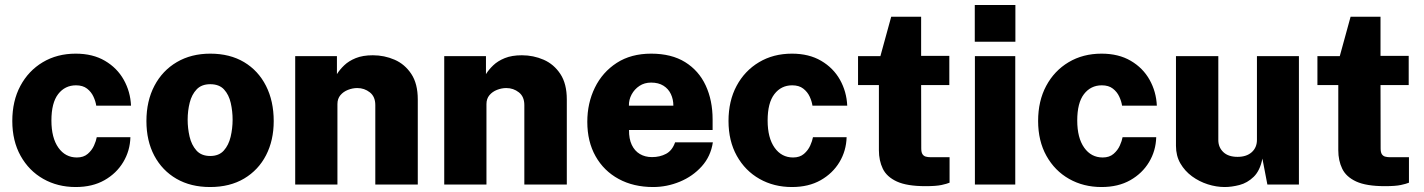

<svg xmlns="http://www.w3.org/2000/svg" viewBox="-20 -743 5732 773"><path d="M285 -527Q353.5 -527 402.5 -498.2Q451.5 -469.5 478.2 -421.8Q505 -374 507.5 -317.5H367.5Q365 -335 356.2 -354Q347.5 -373 330.5 -386.2Q313.5 -399.5 286 -399.5Q241.5 -399.5 214.2 -364.2Q187 -329 187 -258Q187 -188 215 -148.5Q243 -109 289.5 -109Q316.5 -109 333.2 -123.5Q350 -138 358.5 -157Q367 -176 369.5 -190.5H505Q503.5 -136 476.2 -90.5Q449 -45 400.5 -17.5Q352 10 285 10Q212 10 154.2 -22.8Q96.5 -55.5 63 -115.5Q29.5 -175.5 29.5 -256Q29.5 -336.5 62 -397.2Q94.5 -458 152.2 -492.5Q210 -527 285 -527Z M826 10Q748 10 690.5 -23.2Q633 -56.5 601.2 -116.2Q569.5 -176 569.5 -255.5Q569.5 -336.5 601.8 -397.8Q634 -459 692 -493Q750 -527 826.5 -527Q905.5 -527 962.8 -492.8Q1020 -458.5 1051 -397.2Q1082 -336 1082 -255.5Q1082 -178 1051.2 -118.2Q1020.5 -58.5 963 -24.2Q905.5 10 826 10ZM826.5 -115Q861.5 -115 881 -136.8Q900.5 -158.5 908.5 -192.2Q916.5 -226 916.5 -261Q916.5 -295.5 909 -328.5Q901.5 -361.5 882 -382.8Q862.5 -404 826.5 -404Q791.5 -404 771.8 -383.2Q752 -362.5 743.8 -329.8Q735.5 -297 735.5 -261Q735.5 -227 743.2 -193.2Q751 -159.5 770.8 -137.2Q790.5 -115 826.5 -115Z M1168.5 0V-517H1336.5V-444.5Q1347.5 -462.5 1365.8 -480Q1384 -497.5 1412.2 -509Q1440.5 -520.5 1481 -520.5Q1527.5 -520.5 1568.8 -502.5Q1610 -484.5 1636 -445.2Q1662 -406 1662 -342.5V0H1491V-320Q1491 -354 1469 -371.2Q1447 -388.5 1418.5 -388.5Q1399.5 -388.5 1381 -381.2Q1362.5 -374 1350.5 -359.8Q1338.5 -345.5 1338.5 -324V0Z M1768.5 0V-517H1936.5V-444.5Q1947.5 -462.5 1965.8 -480Q1984 -497.5 2012.2 -509Q2040.5 -520.5 2081 -520.5Q2127.5 -520.5 2168.8 -502.5Q2210 -484.5 2236 -445.2Q2262 -406 2262 -342.5V0H2091V-320Q2091 -354 2069 -371.2Q2047 -388.5 2018.5 -388.5Q1999.5 -388.5 1981 -381.2Q1962.5 -374 1950.5 -359.8Q1938.5 -345.5 1938.5 -324V0Z M2512.5 -219.5Q2512 -184 2523.5 -159.8Q2535 -135.5 2556 -123Q2577 -110.5 2605 -110.5Q2637 -110.5 2661.8 -123.8Q2686.5 -137 2698 -170H2850Q2841.5 -113.5 2805.2 -73.2Q2769 -33 2717 -11.5Q2665 10 2609.5 10Q2530.5 10 2470.8 -22.5Q2411 -55 2377.8 -114Q2344.5 -173 2344.5 -252.5Q2344.5 -328 2375 -390.2Q2405.5 -452.5 2463 -489.8Q2520.5 -527 2601.5 -527Q2683.5 -527 2738.5 -492.8Q2793.5 -458.5 2821.2 -398.8Q2849 -339 2849 -262V-219.5ZM2512 -317.5H2691Q2691 -343 2681 -364.2Q2671 -385.5 2651 -398Q2631 -410.5 2601.5 -410.5Q2574.5 -410.5 2554.5 -397.2Q2534.5 -384 2523 -362.8Q2511.5 -341.5 2512 -317.5Z M3168.5 -527Q3237 -527 3286 -498.2Q3335 -469.5 3361.8 -421.8Q3388.5 -374 3391 -317.5H3251Q3248.5 -335 3239.8 -354Q3231 -373 3214 -386.2Q3197 -399.5 3169.5 -399.5Q3125 -399.5 3097.8 -364.2Q3070.5 -329 3070.5 -258Q3070.5 -188 3098.5 -148.5Q3126.5 -109 3173 -109Q3200 -109 3216.8 -123.5Q3233.5 -138 3242 -157Q3250.5 -176 3253 -190.5H3388.5Q3387 -136 3359.8 -90.5Q3332.5 -45 3284 -17.5Q3235.5 10 3168.5 10Q3095.5 10 3037.8 -22.8Q2980 -55.5 2946.5 -115.5Q2913 -175.5 2913 -256Q2913 -336.5 2945.5 -397.2Q2978 -458 3035.8 -492.5Q3093.5 -527 3168.5 -527Z M3802 -400.5H3688.5L3689 -145.5Q3689 -130 3693.8 -122.5Q3698.5 -115 3707 -112.5Q3715.5 -110 3728 -110H3803V-7.5Q3792.5 -3 3770.5 1.8Q3748.5 6.5 3706 6.5Q3631.5 6.5 3590.8 -12.2Q3550 -31 3534.2 -63.8Q3518.5 -96.5 3518.5 -138V-400.5H3434.5V-517H3524.5L3568 -675.5H3688.5V-518H3802Z M4067.5 -517V0H3905V-517ZM4068 -723V-575H3904.5V-723Z M4415 -527Q4483.5 -527 4532.5 -498.2Q4581.5 -469.5 4608.2 -421.8Q4635 -374 4637.5 -317.5H4497.5Q4495 -335 4486.2 -354Q4477.5 -373 4460.5 -386.2Q4443.5 -399.5 4416 -399.5Q4371.5 -399.5 4344.2 -364.2Q4317 -329 4317 -258Q4317 -188 4345 -148.5Q4373 -109 4419.5 -109Q4446.5 -109 4463.2 -123.5Q4480 -138 4488.5 -157Q4497 -176 4499.5 -190.5H4635Q4633.5 -136 4606.2 -90.5Q4579 -45 4530.5 -17.5Q4482 10 4415 10Q4342 10 4284.2 -22.8Q4226.5 -55.5 4193 -115.5Q4159.5 -175.5 4159.5 -256Q4159.5 -336.5 4192 -397.2Q4224.5 -458 4282.2 -492.5Q4340 -527 4415 -527Z M4910.5 10Q4877 10 4842.5 -1Q4808 -12 4779 -33.2Q4750 -54.5 4732.2 -85.2Q4714.5 -116 4714.5 -156V-517H4885V-179Q4885 -150 4905 -130.8Q4925 -111.5 4962.5 -111.5Q4998.5 -111.5 5019.5 -130.2Q5040.5 -149 5040.5 -180V-517H5209.5V0H5082.5L5062.5 -104.5Q5053 -56 5027.5 -31.2Q5002 -6.5 4970.2 1.8Q4938.5 10 4910.5 10Z M5651.5 -400.5H5538L5538.5 -145.5Q5538.5 -130 5543.2 -122.5Q5548 -115 5556.5 -112.5Q5565 -110 5577.5 -110H5652.5V-7.5Q5642 -3 5620 1.8Q5598 6.5 5555.5 6.5Q5481 6.5 5440.2 -12.2Q5399.5 -31 5383.8 -63.8Q5368 -96.5 5368 -138V-400.5H5284V-517H5374L5417.5 -675.5H5538V-518H5651.5Z"/></svg>

Font: Public Sans ExtraBold
Style: Regular
Weight: 800
Designer: The Public Sans Project Authors: Dan O. Williams and USWDS (Libre Franklin designed by Pablo Impallari and Rodrigo Fuenz
Version: Version 1.007